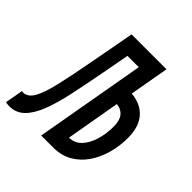

<svg xmlns="http://www.w3.org/2000/svg" viewBox="-209 -833 983 983"><g transform="rotate(45 282.5 -341.5)"><path d="M5.4 9.8Q-6.8 9.8 -21 6.8L-3.4 -90.8Q3.4 -89.8 6.8 -89.8Q40.5 -91.3 62.5 -131.3Q84.5 -171.4 103 -252.2Q121.6 -333 144 -455.6Q155.3 -515.1 166.3 -574.7Q177.2 -634.3 188 -693.4H440.9L403.3 -480Q475.1 -472.7 512.7 -428.2Q550.3 -383.8 550.3 -306.2Q550.3 -247.1 535.2 -192.4Q520 -137.7 490.7 -94.7Q461.4 -51.8 418.2 -26.4Q375 -1 318.8 0H227.1L333 -600.6H251Q243.7 -560.5 236.3 -520.5Q229 -480.5 221.2 -440.4Q203.1 -343.8 185.5 -261.7Q168 -179.7 144.8 -118.7Q121.6 -57.6 88.1 -23.9Q54.7 9.8 5.4 9.8ZM335.4 -92.8Q375.5 -93.3 402.6 -121.8Q429.7 -150.4 443.6 -196.3Q457.5 -242.2 457.5 -294.9Q457.5 -380.4 387.2 -387.7Z"/></g></svg>

Font: Cascadia Code NF
Style: Italic
Weight: 400
Italic angle: -10°
Monospace: yes
Designer: Aaron Bell
Foundry: Saja Typeworks
Version: Version 2404.023; ttfautohint (v1.8.4)